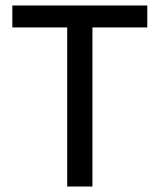

<svg xmlns="http://www.w3.org/2000/svg" viewBox="-20 -680 582 700"><path d="M225 0V-660H317V0ZM25 -580V-660H517V-580Z"/></svg>

Font: Bricolage Grotesque 18pt
Style: Regular
Weight: 400
Version: Version 1.001;gftools[0.9.33.dev8+g029e19f]